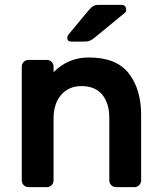

<svg xmlns="http://www.w3.org/2000/svg" viewBox="-20 -765 661 785"><path d="M549 -8C554.3 -13.3 557 -19.7 557 -27V-296C557 -365.3 540.2 -421.7 506.5 -465C472.8 -508.3 418.3 -530 343 -530C287 -530 239 -510 199 -470V-493C199 -500.3 196.3 -506.7 191 -512C185.7 -517.3 179.3 -520 172 -520H96C88.7 -520 82.3 -517.3 77 -512C71.7 -506.7 69 -500.3 69 -493V-27C69 -19.7 71.7 -13.3 77 -8C82.3 -2.7 88.7 0 96 0H172C179.3 0 185.7 -2.7 191 -8C196.3 -13.3 199 -19.7 199 -27V-281C199 -321 209.3 -353 230 -377C250.7 -401 278.3 -413 313 -413C350.3 -413 378.7 -401.3 398 -378C417.3 -354.7 427 -322.3 427 -281V-27C427 -19.7 429.7 -13.3 435 -8C440.3 -2.7 446.7 0 454 0H530C537.3 0 543.7 -2.7 549 -8ZM363 -741.5C358.3 -739.2 352.3 -734 345 -726L260 -624C256.7 -619.3 255 -615 255 -611C255 -600.3 260.3 -595 271 -595H326C335.3 -595 342.8 -596.3 348.5 -599C354.2 -601.7 360.7 -606 368 -612L491 -713C494.3 -716.3 496 -720.3 496 -725C496 -731 494.3 -735.8 491 -739.5C487.7 -743.2 483 -745 477 -745H382C374 -745 367.7 -743.8 363 -741.5Z"/></svg>

Font: Rubik
Style: Regular
Weight: 500
Designer: Hubert & Fischer
Foundry: Hubert & Fischer
Version: Version 1.100